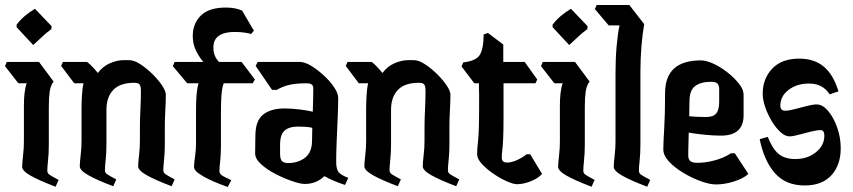

<svg xmlns="http://www.w3.org/2000/svg" viewBox="-21 -740 3391 763"><path d="M111 -561 45 -632V-642Q72 -678 118 -705L184 -636L183 -624Q163 -610 145.5 -593Q128 -576 111 -561ZM200 2Q136 -22 101.5 -41.5Q67 -61 67 -77Q67 -91 70.5 -120.5Q74 -150 74 -178V-321Q74 -347 76.5 -369.5Q79 -392 85 -409H52L-1 -477L6 -494H134L192 -416Q180 -400 176.5 -376Q173 -352 173 -315V-167Q173 -131 170 -103.5Q167 -76 167 -62Q167 -52 174.5 -46.5Q182 -41 212 -25Z M429 0Q365 -24 330.5 -43.5Q296 -63 296 -79Q296 -93 299.5 -122.5Q303 -152 303 -180V-308Q303 -328 304.5 -358Q306 -388 311 -409H274L222 -478L229 -494H323Q327 -494 340.5 -480.5Q354 -467 368 -450Q387 -476 415.5 -488.5Q444 -501 471 -501H492Q512 -501 536.5 -485Q561 -469 584.5 -446Q608 -423 623 -400.5Q638 -378 638 -364Q638 -339 636 -302Q634 -265 634 -242V-169Q634 -133 631 -105.5Q628 -78 628 -64Q628 -54 635.5 -48.5Q643 -43 673 -27L661 0Q597 -24 562.5 -43.5Q528 -63 528 -79Q528 -93 531.5 -122.5Q535 -152 535 -180V-232Q535 -264 537 -305Q539 -346 539 -377Q539 -397 534 -404Q529 -411 512 -411Q456 -411 429 -382.5Q402 -354 402 -304V-169Q402 -133 399 -105.5Q396 -78 396 -64Q396 -54 403.5 -48.5Q411 -43 441 -27Z M884 3Q824 -18 787 -39Q750 -60 750 -76Q750 -90 754 -117Q758 -144 758 -172V-299Q758 -337 760 -362.5Q762 -388 768 -409H723L666 -477L673 -494H787Q772 -511 758.5 -537.5Q745 -564 745 -597Q745 -646 777 -678Q809 -710 877 -710Q914 -710 941 -698L988 -618L977 -605Q967 -608 950.5 -610.5Q934 -613 910 -613Q871 -613 849 -598Q827 -583 827 -551Q827 -517 849 -494H939L992 -424L983 -409H868Q861 -390 859 -360.5Q857 -331 857 -289V-161Q857 -125 854 -100Q851 -75 851 -61Q851 -51 859 -44.5Q867 -38 898 -24Z M1350 -5Q1326 -13 1306 -21.5Q1286 -30 1268 -40Q1254 -26 1234.5 -17.5Q1215 -9 1190 -9Q1173 -9 1140.5 -20Q1108 -31 1074 -48.5Q1040 -66 1016.5 -87.5Q993 -109 993 -130Q993 -156 993.5 -176.5Q994 -197 994 -201Q994 -260 1024.5 -284.5Q1055 -309 1110 -309Q1138 -309 1170 -305Q1202 -301 1222 -296Q1223 -324 1223.5 -349.5Q1224 -375 1224 -388Q1224 -399 1218 -404Q1212 -409 1196 -409Q1157 -409 1130 -403Q1103 -397 1079 -383H1060L995 -478L1003 -494H1170Q1190 -494 1215.5 -478.5Q1241 -463 1266 -440Q1291 -417 1307 -393Q1323 -369 1323 -351Q1323 -318 1321 -273Q1319 -228 1317 -181.5Q1315 -135 1315 -97Q1315 -67 1325 -55.5Q1335 -44 1363 -33ZM1092 -130Q1092 -105 1101 -98.5Q1110 -92 1123 -92Q1164 -92 1191.5 -113.5Q1219 -135 1219 -181Q1219 -190 1219.5 -203Q1220 -216 1220 -232Q1209 -235 1193 -236Q1177 -237 1164 -237Q1128 -237 1110 -221Q1092 -205 1092 -165Z M1560 0Q1496 -24 1461.5 -43.5Q1427 -63 1427 -79Q1427 -93 1430.5 -122.5Q1434 -152 1434 -180V-308Q1434 -328 1435.5 -358Q1437 -388 1442 -409H1405L1353 -478L1360 -494H1454Q1458 -494 1471.5 -480.5Q1485 -467 1499 -450Q1518 -476 1546.5 -488.5Q1575 -501 1602 -501H1623Q1643 -501 1667.5 -485Q1692 -469 1715.5 -446Q1739 -423 1754 -400.5Q1769 -378 1769 -364Q1769 -339 1767 -302Q1765 -265 1765 -242V-169Q1765 -133 1762 -105.5Q1759 -78 1759 -64Q1759 -54 1766.5 -48.5Q1774 -43 1804 -27L1792 0Q1728 -24 1693.5 -43.5Q1659 -63 1659 -79Q1659 -93 1662.5 -122.5Q1666 -152 1666 -180V-232Q1666 -264 1668 -305Q1670 -346 1670 -377Q1670 -397 1665 -404Q1660 -411 1643 -411Q1587 -411 1560 -382.5Q1533 -354 1533 -304V-169Q1533 -133 1530 -105.5Q1527 -78 1527 -64Q1527 -54 1534.5 -48.5Q1542 -43 1572 -27Z M2034 -8Q2019 -8 1993 -19.5Q1967 -31 1940 -49.5Q1913 -68 1894 -88.5Q1875 -109 1875 -128Q1875 -139 1876 -151Q1877 -163 1879 -182.5Q1881 -202 1882 -235Q1883 -268 1883 -321Q1883 -341 1883 -363Q1883 -385 1882 -409H1864L1813 -476L1820 -492Q1873 -498 1887 -524Q1901 -550 1901 -603L1918 -609L1979 -563Q1979 -545 1979 -528Q1979 -511 1979 -494H2064L2114 -424L2107 -409H1980Q1980 -373 1980 -340Q1980 -307 1980 -277Q1980 -219 1978.5 -188Q1977 -157 1975 -142Q1973 -127 1973 -114Q1973 -94 1994 -94Q2012 -94 2033 -103.5Q2054 -113 2072 -127H2086L2133 -49Q2119 -32 2089 -20Q2059 -8 2034 -8Z M2241 -561 2175 -632V-642Q2202 -678 2248 -705L2314 -636L2313 -624Q2293 -610 2275.5 -593Q2258 -576 2241 -561ZM2330 2Q2266 -22 2231.5 -41.5Q2197 -61 2197 -77Q2197 -91 2200.5 -120.5Q2204 -150 2204 -178V-321Q2204 -347 2206.5 -369.5Q2209 -392 2215 -409H2182L2129 -477L2136 -494H2264L2322 -416Q2310 -400 2306.5 -376Q2303 -352 2303 -315V-167Q2303 -131 2300 -103.5Q2297 -76 2297 -62Q2297 -52 2304.5 -46.5Q2312 -41 2342 -25Z M2551 2Q2487 -22 2452.5 -41.5Q2418 -61 2418 -77Q2418 -91 2421.5 -120.5Q2425 -150 2425 -178V-447Q2425 -507 2429.5 -557.5Q2434 -608 2441 -639H2398L2343 -704L2350 -720H2480L2539 -644Q2532 -605 2528 -555.5Q2524 -506 2524 -455V-167Q2524 -131 2521 -103.5Q2518 -76 2518 -62Q2518 -52 2525.5 -46.5Q2533 -41 2563 -25Z M2824 -7Q2800 -7 2765 -19.5Q2730 -32 2695.5 -52.5Q2661 -73 2638 -97.5Q2615 -122 2615 -146Q2615 -170 2618.5 -229Q2622 -288 2622 -370Q2622 -500 2764 -500Q2786 -500 2815 -486.5Q2844 -473 2871 -451.5Q2898 -430 2916 -407Q2934 -384 2934 -364V-282Q2934 -201 2844 -201Q2816 -201 2780 -204.5Q2744 -208 2716 -213Q2715 -180 2714.5 -153.5Q2714 -127 2714 -123Q2714 -107 2722 -100Q2730 -93 2751 -93Q2782 -93 2818.5 -102.5Q2855 -112 2884 -131H2899L2953 -49Q2934 -31 2896.5 -19Q2859 -7 2824 -7ZM2719 -338Q2719 -330 2718.5 -314Q2718 -298 2718 -278Q2747 -275 2785 -275Q2814 -275 2825.5 -289.5Q2837 -304 2837 -334V-388Q2837 -399 2831 -407Q2825 -415 2805 -415Q2765 -415 2742 -398.5Q2719 -382 2719 -338Z M3177 -3Q3101 -3 3058 -52.5Q3015 -102 2998 -187L3030 -196Q3049 -148 3073.5 -128Q3098 -108 3140 -108Q3188 -108 3221.5 -135Q3255 -162 3255 -201Q3255 -223 3239 -223Q3226 -223 3201.5 -217Q3177 -211 3153 -204.5Q3129 -198 3117 -198Q3099 -198 3080.5 -215Q3062 -232 3046 -258.5Q3030 -285 3020 -314Q3010 -343 3010 -368Q3010 -427 3047.5 -467Q3085 -507 3155 -507Q3215 -507 3253 -475Q3291 -443 3311 -377L3276 -365Q3249 -408 3194 -408Q3146 -408 3113 -383Q3080 -358 3080 -320Q3080 -300 3099 -300Q3114 -300 3138 -306.5Q3162 -313 3186 -319Q3210 -325 3225 -325Q3248 -325 3270 -299Q3292 -273 3306 -233Q3320 -193 3320 -151Q3320 -84 3283 -43.5Q3246 -3 3177 -3Z"/></svg>

Font: Jaini Purva
Style: Regular
Weight: 400
Designer: Maithili Shingre, Girish Dalvi (Devanagari), Taresh Vohra (Latin)
Foundry: Ek Type
Version: Version 2.000; ttfautohint (v1.8.4.7-5d5b)